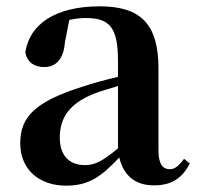

<svg xmlns="http://www.w3.org/2000/svg" viewBox="-20 -571 622 607"><path d="M353 -102C307 -64 282 -49 249 -49C201 -49 169 -77 169 -136C169 -198 199 -244 278 -275C295 -282 323 -290 353 -299ZM562 -69C544 -45 532 -36 517 -36C495 -36 481 -51 481 -96V-354C481 -494 426 -551 295 -551C156 -551 73 -495 60 -405C66 -375 87 -359 120 -359C154 -359 181 -381 185 -436L199 -508C217 -512 234 -514 251 -514C326 -514 353 -485 353 -379V-328C314 -319 274 -308 244 -298C90 -250 44 -201 44 -118C44 -34 105 16 189 16C263 16 302 -15 357 -73C370 -19 405 15 466 15C519 15 554 -4 580 -54Z"/></svg>

Font: Noto Serif CJK JP
Style: Bold
Weight: 700
Designer: Ryoko NISHIZUKA 西塚涼子 (kana & ideographs); Frank Grießhammer (Latin, Greek & Cyrillic); Wenlong ZHANG 张文龙 (bopomofo); San
Foundry: Adobe Systems Incorporated
Version: Version 1.000;PS 1;hotconv 16.6.53;makeotf.lib2.5.65590